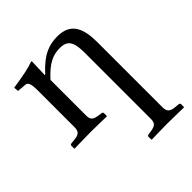

<svg xmlns="http://www.w3.org/2000/svg" viewBox="-187 -566 924 924"><g transform="rotate(-45 275.5 -104.0)"><path d="M175 -439C175 -441 174 -442 171 -442C141 -431 99 -422 25 -411L27 -387L73 -383C88 -381 96 -371 96 -321V-72C96 -43 86 -32 51 -29L31 -27C26 -26 22 -24 22 -19V0L24 2C24 2 91 0 134 0C176 0 242 2 242 2L244 0V-19C244 -24 240 -26 235 -27L220 -29C185 -34 175 -43 175 -72V-314C229 -374 269 -391 315 -391C371 -391 384 -358 384 -288V160C384 189 373 198 339 203L324 205C319 206 315 208 315 213V232L318 234C318 234 381 232 421 232C465 232 535 234 535 234L537 232V213C537 208 533 206 528 205L507 203C474 200 463 189 463 160V-281C463 -370 442 -439 347 -439C293 -439 243 -425 175 -350H172Z"/></g></svg>

Font: Libertinus Serif
Style: Regular
Weight: 400
Designer: Philipp H. Poll, Khaled Hosny
Foundry: Caleb Maclennan
Version: Version 7.050;RELEASE